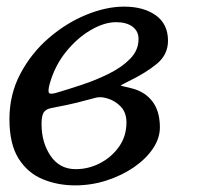

<svg xmlns="http://www.w3.org/2000/svg" viewBox="-20 -550 598 580"><path d="M8.5 -190Q8.5 -265 41.5 -327.2Q74.5 -389.5 127.2 -435Q180 -480.5 240.2 -505.2Q300.5 -530 355 -530Q413.5 -530 450.5 -503.8Q487.5 -477.5 487.5 -427Q487.5 -385 453.8 -357.2Q420 -329.5 369.5 -305Q342 -291.5 345.2 -291Q348.5 -290.5 378.5 -283Q418 -273 440.5 -243.5Q463 -214 463 -165Q463 -132.5 442 -101.2Q421 -70 384.8 -45Q348.5 -20 302.5 -5Q256.5 10 206.5 10Q154 10 108.8 -8.8Q63.5 -27.5 36 -71.2Q8.5 -115 8.5 -190ZM148 -269Q184 -279.5 227 -293.8Q270 -308 309.2 -327.5Q348.5 -347 373.5 -372.8Q398.5 -398.5 398.5 -432Q398.5 -456 380.2 -469.5Q362 -483 330.5 -483Q295 -483 254.2 -459.2Q213.5 -435.5 179.8 -394Q146 -352.5 130.5 -298Q125 -278 127.2 -271Q129.5 -264 148 -269ZM239.5 -247Q212.5 -239.5 184.5 -233.5Q156.5 -227.5 134.5 -223.5Q117.5 -220 111.5 -209.5Q105.5 -199 105.5 -175Q105.5 -119.5 132.8 -79.2Q160 -39 209 -39Q247.5 -39 282.5 -57.2Q317.5 -75.5 339.8 -107.2Q362 -139 362 -180Q362 -210 344.8 -228Q327.5 -246 303.5 -253Q285 -258.5 270.2 -255Q255.5 -251.5 239.5 -247Z"/></svg>

Font: Besley
Style: Italic
Weight: 400
Italic angle: -13°
Designer: Owen Earl
Foundry: indestructible type*
Version: Version 4.000; ttfautohint (v1.8.4.7-5d5b)